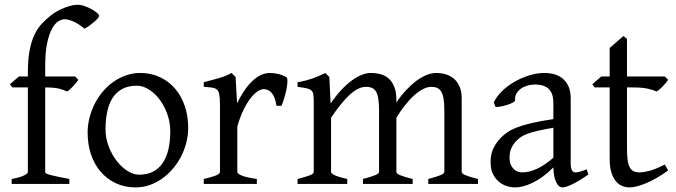

<svg xmlns="http://www.w3.org/2000/svg" viewBox="-20 -777 2856 811"><path d="M398.9 -710Q398.9 -706.1 391.8 -698.2Q384.8 -690.4 375 -682.1Q365.2 -673.8 354.7 -666.5Q344.2 -659.2 336.9 -655.8Q325.2 -666 313.2 -673.6Q301.3 -681.2 290.3 -686Q279.3 -690.9 269.8 -693.4Q260.3 -695.8 253.9 -695.8Q241.2 -695.8 226.8 -687.3Q212.4 -678.7 200 -656.2Q187.5 -633.8 179.2 -595.2Q170.9 -556.6 170.9 -496.1V-454.1H296.9L311 -439.9Q306.6 -433.1 300 -425.3Q293.5 -417.5 286.9 -410.6Q280.3 -403.8 273.9 -398.2Q267.6 -392.6 263.2 -390.6Q252 -396.5 231 -402.1Q210 -407.7 170.9 -407.7V-49.8Q170.9 -46.9 176 -43.9Q181.2 -41 193.4 -37.8Q205.6 -34.7 224.9 -30.5Q244.1 -26.4 272.9 -21V0H29.3V-21Q63 -26.9 80.3 -35.4Q97.7 -43.9 97.7 -49.8V-407.7H32.2L22 -421.4L60.1 -454.1H97.7V-469.2Q97.7 -526.9 105.5 -566.2Q113.3 -605.5 126.7 -632.6Q140.1 -659.7 157.7 -678Q175.3 -696.3 194.8 -711.9Q208 -722.7 223.6 -731Q239.3 -739.3 254.6 -745.1Q270 -751 283.9 -753.9Q297.9 -756.8 307.1 -756.8Q322.3 -756.8 338.4 -751Q354.5 -745.1 367.9 -737.5Q381.3 -730 390.1 -722.2Q398.9 -714.4 398.9 -710Z M699.2 -222.2Q699.2 -260.7 686.5 -295.7Q673.8 -330.6 653.8 -357.2Q633.8 -383.8 608.4 -399.4Q583 -415 558.1 -415Q521 -415 495.6 -400.9Q470.2 -386.7 454.8 -362.1Q439.5 -337.4 432.6 -303.7Q425.8 -270 425.8 -231Q425.8 -192.4 439.5 -157.5Q453.1 -122.6 473.9 -96.2Q494.6 -69.8 519.5 -54.4Q544.4 -39.1 566.9 -39.1Q601.6 -39.1 626.5 -52Q651.4 -64.9 667.5 -88.9Q683.6 -112.8 691.4 -146.5Q699.2 -180.2 699.2 -222.2ZM774.9 -236.8Q774.9 -204.1 766.6 -172.9Q758.3 -141.6 743.7 -113.8Q729 -85.9 708.5 -62.3Q688 -38.6 663.3 -21.5Q638.7 -4.4 610.8 5.1Q583 14.6 553.2 14.6Q506.8 14.6 469.5 -2.9Q432.1 -20.5 405.5 -51.3Q378.9 -82 364.5 -124.5Q350.1 -167 350.1 -216.8Q350.1 -249 358.2 -280.3Q366.2 -311.5 380.6 -339.6Q395 -367.7 415.3 -391.4Q435.5 -415 460.2 -432.1Q484.9 -449.2 513.4 -459Q542 -468.8 572.3 -468.8Q618.2 -468.8 655.5 -451.2Q692.9 -433.6 719.5 -402.6Q746.1 -371.6 760.5 -329.1Q774.9 -286.6 774.9 -236.8Z M1189.9 -450.7Q1194.3 -447.8 1194.1 -433.6Q1193.8 -419.4 1190.2 -400.9Q1186.5 -382.3 1180.7 -362.8Q1174.8 -343.3 1168.9 -330.1H1147.9Q1145 -349.6 1139.6 -363.3Q1134.3 -377 1127.2 -385Q1120.1 -393.1 1111.6 -396.7Q1103 -400.4 1093.8 -400.4Q1083 -400.4 1068.6 -391.4Q1054.2 -382.3 1039.1 -363Q1023.9 -343.8 1009 -313.7Q994.1 -283.7 982.4 -242.2V-50.8Q982.4 -43.5 1000.7 -35.6Q1019 -27.8 1064.9 -21V0H840.8V-21Q873 -28.3 891.1 -35.4Q909.2 -42.5 909.2 -50.8V-335Q909.2 -351.1 908.2 -362.1Q907.2 -373 905.8 -379.9Q904.3 -386.7 902.1 -390.6Q899.9 -394.5 897.9 -397Q894.5 -400.4 890.4 -402.6Q886.2 -404.8 879.6 -406.2Q873 -407.7 863.8 -408.4Q854.5 -409.2 840.8 -410.2V-429.7Q872.6 -438 903.1 -446.5Q933.6 -455.1 958 -468.8L975.1 -451.7L981.4 -340.8Q994.6 -367.7 1010 -391.1Q1025.4 -414.6 1043 -431.9Q1060.5 -449.2 1079.8 -459Q1099.1 -468.8 1120.1 -468.8Q1135.7 -468.8 1153.8 -464.8Q1171.9 -460.9 1189.9 -450.7Z M1789.1 0V-21Q1824.2 -30.3 1840.6 -37.1Q1856.9 -43.9 1856.9 -50.8V-309.1Q1856.9 -338.9 1853.8 -358.6Q1850.6 -378.4 1844 -389.6Q1837.4 -400.9 1826.9 -405.5Q1816.4 -410.2 1801.8 -410.2Q1785.6 -410.2 1767.6 -401.1Q1749.5 -392.1 1730.5 -375.2Q1711.4 -358.4 1692.1 -334.2Q1672.9 -310.1 1654.3 -279.8V-50.8Q1654.3 -43.9 1669.4 -37.4Q1684.6 -30.8 1723.1 -21V0H1513.2V-21Q1548.3 -30.3 1564.7 -37.1Q1581.1 -43.9 1581.1 -50.8V-309.1Q1581.1 -338.9 1578.1 -358.6Q1575.2 -378.4 1568.6 -389.6Q1562 -400.9 1551.5 -405.5Q1541 -410.2 1525.9 -410.2Q1492.7 -410.2 1456.3 -376Q1419.9 -341.8 1378.4 -279.8V-50.8Q1378.4 -43.5 1396.7 -35.6Q1415 -27.8 1446.8 -21V0H1236.8V-21Q1269 -29.3 1287.1 -35.9Q1305.2 -42.5 1305.2 -50.8V-347.2Q1305.2 -366.7 1303.5 -377.9Q1301.8 -389.2 1294.7 -395.3Q1287.6 -401.4 1273.9 -404.3Q1260.3 -407.2 1236.8 -410.2V-429.7Q1255.4 -432.6 1271 -436.8Q1286.6 -440.9 1300.8 -445.8Q1314.9 -450.7 1327.9 -456.5Q1340.8 -462.4 1354 -468.8L1371.1 -451.7L1376.5 -339.8Q1398.4 -372.1 1420.9 -396.2Q1443.4 -420.4 1465.3 -436.5Q1487.3 -452.6 1507.8 -460.7Q1528.3 -468.8 1545.9 -468.8Q1569.3 -468.8 1589.1 -463.1Q1608.9 -457.5 1623.3 -444.1Q1637.7 -430.7 1646 -408.7Q1654.3 -386.7 1654.3 -354V-343.8Q1674.8 -374.5 1696.8 -397.7Q1718.8 -420.9 1740.5 -436.8Q1762.2 -452.6 1783 -460.7Q1803.7 -468.8 1821.8 -468.8Q1845.2 -468.8 1865 -462.4Q1884.8 -456.1 1899.2 -442.9Q1913.6 -429.7 1921.9 -409.4Q1930.2 -389.2 1930.2 -361.8V-50.8Q1930.2 -43.9 1945.3 -37.4Q1960.4 -30.8 1999 -21V0Z M2185.1 -48.8Q2214.4 -48.8 2247.3 -63.7Q2280.3 -78.6 2317.4 -110.8V-237.3Q2276.4 -230.5 2249.8 -224.1Q2223.1 -217.8 2206.1 -211.2Q2189 -204.6 2178.7 -197.3Q2168.5 -189.9 2160.6 -181.6Q2147.9 -168.5 2140.1 -151.6Q2132.3 -134.8 2132.3 -111.8Q2132.3 -92.3 2138.2 -80.1Q2144 -67.9 2152.3 -60.8Q2160.6 -53.7 2169.7 -51.3Q2178.7 -48.8 2185.1 -48.8ZM2465.3 -40Q2423.8 -11.2 2396.7 1.7Q2369.6 14.6 2356 14.6Q2339.8 14.6 2329.1 -7.8Q2318.4 -30.3 2317.4 -69.8Q2295.4 -47.9 2273.4 -31.7Q2251.5 -15.6 2230.5 -5.4Q2209.5 4.9 2190.7 9.8Q2171.9 14.6 2156.2 14.6Q2138.7 14.6 2120.1 8.8Q2101.6 2.9 2086.7 -9.8Q2071.8 -22.5 2062 -42.5Q2052.2 -62.5 2052.2 -90.8Q2052.2 -127.9 2065.2 -152.8Q2078.1 -177.7 2096.2 -195.8Q2107.9 -207.5 2122.8 -218Q2137.7 -228.5 2162.4 -238.3Q2187 -248 2224.1 -256.8Q2261.2 -265.6 2317.4 -273.9V-342.8Q2317.4 -359.4 2313.5 -373.8Q2309.6 -388.2 2300.3 -398.7Q2291 -409.2 2275.1 -414.8Q2259.3 -420.4 2235.4 -419.9Q2219.7 -419.4 2204.6 -414.6Q2189.5 -409.7 2178.2 -400.9Q2167 -392.1 2160.6 -380.1Q2154.3 -368.2 2155.8 -353.5Q2156.2 -349.1 2145.8 -343.5Q2135.3 -337.9 2120.8 -333.5Q2106.4 -329.1 2092.5 -326.7Q2078.6 -324.2 2072.8 -325.7L2065.9 -344.7Q2077.1 -369.1 2100.1 -391.6Q2123 -414.1 2152.6 -431.2Q2182.1 -448.2 2215.1 -458.5Q2248 -468.8 2278.8 -468.8Q2332.5 -468.8 2361.6 -440.7Q2390.6 -412.6 2390.6 -362.3V-86.9Q2390.6 -66.4 2396 -57.6Q2401.4 -48.8 2410.2 -48.8Q2417 -48.8 2427.7 -51.3Q2438.5 -53.7 2458 -62Z M2802.2 -57.1Q2778.3 -39.6 2754.9 -26.1Q2731.4 -12.7 2710.2 -3.7Q2689 5.4 2670.9 10Q2652.8 14.6 2640.1 14.6Q2623 14.6 2607.7 8.3Q2592.3 2 2580.6 -12.5Q2568.8 -26.9 2562 -50.3Q2555.2 -73.7 2555.2 -107.9V-407.7H2492.2L2481.9 -421.4L2520 -454.1H2555.2V-574.2L2613.3 -625L2628.4 -612.8V-454.1H2788.1L2802.2 -439.9Q2797.9 -433.1 2791.3 -425.3Q2784.7 -417.5 2777.8 -410.6Q2771 -403.8 2764.4 -398.2Q2757.8 -392.6 2752.9 -390.6Q2741.2 -396.5 2717.3 -402.1Q2693.4 -407.7 2653.8 -407.7H2628.4V-149.9Q2628.4 -120.6 2631.1 -101.1Q2633.8 -81.5 2640.1 -70.1Q2646.5 -58.6 2656.5 -53.7Q2666.5 -48.8 2681.2 -48.8Q2698.2 -48.8 2724.1 -55.7Q2750 -62.5 2788.1 -82Z"/></svg>

Font: Gentium Plus Cyr
Style: Regular
Weight: 400
Designer: J. Victor Gaultney, Annie Olsen, Iska Routamaa, Becca Hirsbrunner
Foundry: SIL International
Version: Version 5.000